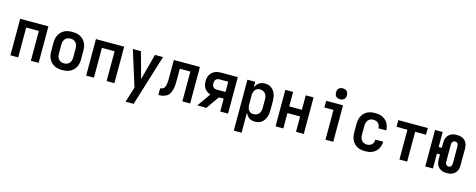

<svg xmlns="http://www.w3.org/2000/svg" viewBox="-37 -1621 6675 2693"><g transform="rotate(15 3300.0 -274.5)"><path d="M70 0V-530H480V0H367V-433H183V0Z M825 12Q796 12 767 7Q738 2 712 -11Q686 -24 665 -45Q644 -66 631 -92Q618 -118 613 -147Q608 -176 608 -205V-325Q608 -354 613 -383Q618 -412 631 -438Q644 -464 665 -485Q686 -506 712 -519Q738 -532 767 -537Q796 -542 825 -542Q854 -542 883 -537Q912 -532 938 -519Q964 -506 985 -485Q1006 -464 1019 -438Q1032 -412 1037 -383Q1042 -354 1042 -325V-205Q1042 -176 1037 -147Q1032 -118 1019 -92Q1006 -66 985 -45Q964 -24 938 -11Q912 2 883 7Q854 12 825 12ZM825 -85Q848 -85 869.5 -93.5Q891 -102 905 -120Q919 -138 924 -160Q929 -182 929 -205V-325Q929 -348 924 -370Q919 -392 905 -410Q891 -428 869.5 -436.5Q848 -445 825 -445Q802 -445 780.5 -436.5Q759 -428 745 -410Q731 -392 726 -370Q721 -348 721 -325V-205Q721 -182 726 -160Q731 -138 745 -120Q759 -102 780.5 -93.5Q802 -85 825 -85Z M1170 0V-530H1580V0H1467V-433H1283V0Z M1799 210Q1811 171 1823 132Q1835 93 1847 55L1868 -13L1706 -530H1823L1927 -153L2027 -530H2144L1916 210Z M2218 0V-97Q2236 -97 2253 -105Q2270 -113 2279 -128.5Q2288 -144 2292 -162Q2296 -180 2298 -198Q2300 -216 2300.5 -234Q2301 -252 2301 -271V-530H2680V0H2567V-433H2414V-274Q2414 -254 2413.5 -234.5Q2413 -215 2411.5 -195.5Q2410 -176 2407 -156.5Q2404 -137 2398 -118Q2392 -99 2383.5 -81.5Q2375 -64 2362 -49Q2349 -34 2331.5 -24.5Q2314 -15 2295 -9Q2276 -3 2256.5 -1.5Q2237 0 2218 0Z M2916 0H2784L2921 -195Q2896 -203 2873 -218.5Q2850 -234 2835 -256Q2820 -278 2814 -305Q2808 -332 2808 -359Q2808 -382 2812.5 -405.5Q2817 -429 2828.5 -449.5Q2840 -470 2857.5 -486.5Q2875 -503 2896.5 -512.5Q2918 -522 2941.5 -526Q2965 -530 2989 -530H3230V0H3117V-187H3047ZM2989 -284H3117V-433H2989Q2974 -433 2960.5 -428Q2947 -423 2937.5 -412Q2928 -401 2924.5 -387Q2921 -373 2921 -359Q2921 -344 2924.5 -330Q2928 -316 2937.5 -305Q2947 -294 2960.5 -289Q2974 -284 2989 -284Z M3370 210V-530H3483V-448Q3492 -468 3505.5 -486.5Q3519 -505 3537.5 -518Q3556 -531 3578 -536.5Q3600 -542 3622 -542Q3648 -542 3673.5 -535Q3699 -528 3719.5 -512Q3740 -496 3754.5 -474Q3769 -452 3777.5 -427.5Q3786 -403 3789 -377Q3792 -351 3792 -325V-205Q3792 -179 3789 -153Q3786 -127 3777.5 -102.5Q3769 -78 3754.5 -56Q3740 -34 3719.5 -18Q3699 -2 3673.5 5Q3648 12 3622 12Q3600 12 3578 6.5Q3556 1 3537.5 -12Q3519 -25 3505.5 -43.5Q3492 -62 3483 -82V210ZM3576 -85Q3599 -85 3620 -94Q3641 -103 3655 -120.5Q3669 -138 3674 -160.5Q3679 -183 3679 -205V-325Q3679 -347 3674 -369.5Q3669 -392 3655 -409.5Q3641 -427 3620 -436Q3599 -445 3576 -445Q3562 -445 3548 -441.5Q3534 -438 3522.5 -429Q3511 -420 3503 -407.5Q3495 -395 3490.5 -381.5Q3486 -368 3484.5 -353.5Q3483 -339 3483 -325V-205Q3483 -191 3484.5 -176.5Q3486 -162 3490.5 -148.5Q3495 -135 3503 -122.5Q3511 -110 3522.5 -101Q3534 -92 3548 -88.5Q3562 -85 3576 -85Z M3920 0V-530H4033V-320H4217V-530H4330V0H4217V-223H4033V0Z M4645 0V-433H4513V-530H4758V0ZM4695 -601Q4679 -601 4663.5 -605.5Q4648 -610 4636.5 -621.5Q4625 -633 4620.5 -648.5Q4616 -664 4616 -680Q4616 -696 4620.5 -711.5Q4625 -727 4636.5 -738.5Q4648 -750 4663.5 -754.5Q4679 -759 4695 -759Q4711 -759 4726.5 -754.5Q4742 -750 4753.5 -738.5Q4765 -727 4769.5 -711.5Q4774 -696 4774 -680Q4774 -664 4769.5 -648.5Q4765 -633 4753.5 -621.5Q4742 -610 4726.5 -605.5Q4711 -601 4695 -601Z M5221 12Q5193 12 5164 7Q5135 2 5109.5 -11.5Q5084 -25 5063.5 -46Q5043 -67 5030.5 -93Q5018 -119 5013 -147.5Q5008 -176 5008 -205V-325Q5008 -354 5013 -382.5Q5018 -411 5030.5 -437Q5043 -463 5063.5 -484Q5084 -505 5109.5 -518.5Q5135 -532 5164 -537Q5193 -542 5221 -542Q5249 -542 5275.5 -538Q5302 -534 5327 -522.5Q5352 -511 5372.5 -493Q5393 -475 5406.5 -451.5Q5420 -428 5427 -401.5Q5434 -375 5434 -348V-347H5321Q5321 -367 5314.5 -386Q5308 -405 5294 -419Q5280 -433 5260.5 -439Q5241 -445 5221 -445Q5199 -445 5178 -436Q5157 -427 5144 -409Q5131 -391 5126 -369Q5121 -347 5121 -325V-205Q5121 -183 5126 -161Q5131 -139 5144 -121Q5157 -103 5178 -94Q5199 -85 5221 -85Q5241 -85 5260.5 -91Q5280 -97 5294 -111Q5308 -125 5314.5 -144Q5321 -163 5321 -183H5434V-182Q5434 -155 5427 -128.5Q5420 -102 5406.5 -78.5Q5393 -55 5372.5 -37Q5352 -19 5327 -7.5Q5302 4 5275.5 8Q5249 12 5221 12Z M5719 0V-433H5561V-530H5989V-433H5831V0Z M6409 12Q6388 12 6367 8.5Q6346 5 6327 -4.5Q6308 -14 6292.5 -28.5Q6277 -43 6267.5 -62Q6258 -81 6254 -101.5Q6250 -122 6250 -144V-217H6205V0H6094V-530H6205V-313H6250V-387Q6250 -408 6254 -428.5Q6258 -449 6267.5 -468Q6277 -487 6292.5 -501.5Q6308 -516 6327 -525.5Q6346 -535 6367 -538.5Q6388 -542 6409 -542Q6430 -542 6451 -538.5Q6472 -535 6491 -526Q6510 -517 6525.5 -502Q6541 -487 6550.5 -468Q6560 -449 6564 -428.5Q6568 -408 6568 -387V-144Q6568 -122 6564 -101.5Q6560 -81 6550.5 -62Q6541 -43 6525.5 -28.5Q6510 -14 6491 -4.5Q6472 5 6451 8.5Q6430 12 6409 12ZM6409 -83Q6420 -83 6430.5 -88Q6441 -93 6447 -102Q6453 -111 6455 -122Q6457 -133 6457 -144V-387Q6457 -397 6455 -408Q6453 -419 6447 -428Q6441 -437 6430.5 -442Q6420 -447 6409 -447Q6398 -447 6388 -442Q6378 -437 6371.5 -428Q6365 -419 6363 -408Q6361 -397 6361 -387V-144Q6361 -133 6363 -122Q6365 -111 6371.5 -102Q6378 -93 6388 -88Q6398 -83 6409 -83Z"/></g></svg>

Font: Lode
Style: Bold
Weight: 700
Monospace: yes
Designer: Belleve Invis
Foundry: Belleve Invis
Version: Version 29.2.0; ttfautohint (v1.8.3)